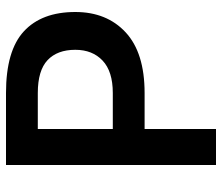

<svg xmlns="http://www.w3.org/2000/svg" viewBox="-70 -670 740 640"><g transform="rotate(-90 300.0 -350.0)"><path d="M70 -700H310Q451 -700 515.5 -640.5Q580 -581 580 -469Q580 -364 512 -301Q444 -238 310 -238H190V0H70ZM190 -594V-344H310Q382 -344 418 -378Q454 -412 454 -469Q454 -529 419.5 -561.5Q385 -594 310 -594Z"/></g></svg>

Font: Retni Sans
Style: Bold
Weight: 700
Designer: Vitaly Kuzmin
Foundry: ParaType Ltd.
Version: Version 1.00;March 2, 2019;FontCreator 11.5.0.2425 64-bit; t